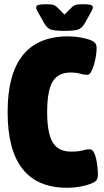

<svg xmlns="http://www.w3.org/2000/svg" viewBox="-20 -880 490 908"><path d="M297 8Q16 8 16 -350Q16 -708 302 -708Q332 -708 359 -703Q386 -698 401 -693Q421 -686 429 -677.5Q437 -669 437 -652Q437 -639 434 -618Q431 -597 425 -576Q419 -555 411 -540.5Q403 -526 393 -526Q377 -526 359.5 -531.5Q342 -537 313 -537Q255 -537 229 -494Q203 -451 203 -350Q203 -250 229.5 -206.5Q256 -163 316 -163Q351 -163 369.5 -168.5Q388 -174 404 -174Q416 -174 423.5 -160.5Q431 -147 435 -127.5Q439 -108 441 -88Q443 -68 443 -54Q443 -36 436 -27.5Q429 -19 412 -12Q396 -5 364.5 1.5Q333 8 297 8ZM374 -860Q394 -860 406.5 -857.5Q419 -855 419 -844Q419 -840 416.5 -834.5Q414 -829 410 -822L381 -770Q367 -745 347 -739.5Q327 -734 285 -734Q243 -734 223 -739.5Q203 -745 189 -770L160 -822Q156 -829 153.5 -834.5Q151 -840 151 -844Q151 -854 163 -857Q175 -860 196 -860Q216 -860 228 -858Q240 -856 253 -843L285 -811L317 -843Q330 -856 342 -858Q354 -860 374 -860Z"/></svg>

Font: Asap Condensed Black
Style: Regular
Weight: 900
Width: 3
Designer: Pablo Cosgaya
Foundry: Omnibus-Type
Version: Version 3.001; ttfautohint (v1.8.4.7-5d5b)